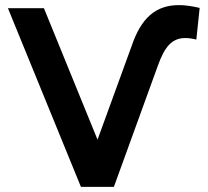

<svg xmlns="http://www.w3.org/2000/svg" viewBox="-20 -732 816 752"><path d="M11 -700 297 0H426L598 -474C625 -550 654 -583 706 -583C719 -583 733 -581 749 -577L762 -701C732 -708 705 -712 681 -712C589 -712 533 -661 496 -553L362 -185L152 -700Z"/></svg>

Font: Talent
Style: Bold
Weight: 600
Designer: Mike Powis
Version: Version 1.001;hotconv 1.0.109;makeotfexe 2.5.65596